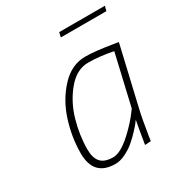

<svg xmlns="http://www.w3.org/2000/svg" viewBox="-161 -792 871 920"><g transform="rotate(-30 274.5 -332.0)"><path d="M215 9Q95 9 95 -118Q95 -206 123 -294Q151 -382 210 -445.5Q269 -509 345 -509Q396 -509 489 -494L520 -489L444 -163Q433 -117 419 -28L415 -1L382 1Q399 -103 404 -126Q400 -121 393 -111.5Q386 -102 364.5 -79Q343 -56 321.5 -38Q300 -20 270.5 -5.5Q241 9 215 9ZM479 -462Q406 -477 342.5 -477Q279 -477 228.5 -416.5Q178 -356 155 -276Q132 -196 132 -118Q132 -71 153 -47.5Q174 -24 222 -24Q276 -24 369 -126Q390 -149 402 -166L414 -182ZM290 -647 296 -673H549L542 -647Z"/></g></svg>

Font: TitilliumWebThinItalic
Style: Thin Italic
Weight: 200
Italic angle: -13°
Version: Version 1.001;PS 57.000;hotconv 1.0.70;makeotf.lib2.5.55311